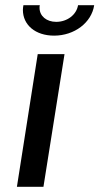

<svg xmlns="http://www.w3.org/2000/svg" viewBox="-20 -718 382 738"><path d="M188 -581C266 -581 332 -631 342 -698H280C274 -661 238 -634 196 -634C159 -634 132 -656 132 -688C132 -691 132 -695 133 -698H70C69 -692 68 -686 68 -680C68 -622 116 -581 188 -581ZM45 0H147L228 -510H125Z"/></svg>

Font: Arthouse Owned Medium
Style: Italic
Weight: 500
Italic angle: -10°
Designer: Jeremy Tribby
Foundry: Tribby Type
Version: Version 1.000;PS 001.000;hotconv 1.0.88;makeotf.lib2.5.64775